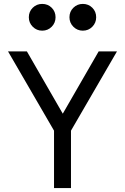

<svg xmlns="http://www.w3.org/2000/svg" viewBox="-20 -963 640 983"><path d="M256.6 0H343.4V-294L579 -700H485.2L301.4 -381L117.6 -700H21L256.6 -294ZM127.6 -874.6Q127.6 -846.2 147.6 -826.1Q167.6 -806 196 -806Q225 -806 244.7 -826.1Q264.4 -846.2 264.4 -874.6Q264.4 -903.6 244.7 -923.3Q225 -943 196 -943Q167.6 -943 147.6 -923.3Q127.6 -903.6 127.6 -874.6ZM335.6 -874.6Q335.6 -846.2 355.6 -826.1Q375.6 -806 404 -806Q433 -806 452.7 -826.1Q472.4 -846.2 472.4 -874.6Q472.4 -903.6 452.7 -923.3Q433 -943 404 -943Q375.6 -943 355.6 -923.3Q335.6 -903.6 335.6 -874.6Z"/></svg>

Font: CommitMonoV142 ExtLt
Style: Regular
Weight: 200
Monospace: yes
Designer: Eigil Nikolajsen
Foundry: Eigil Nikolajsen
Version: Version 1.142